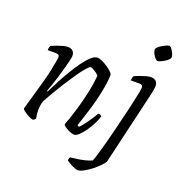

<svg xmlns="http://www.w3.org/2000/svg" viewBox="-159 -858 1126 1194"><g transform="rotate(20 404.0 -261.0)"><path d="M118 0Q111 0 99 -5Q87 -10 74.5 -17.5Q62 -25 52.5 -33Q43 -41 41 -46Q45 -60 54 -92Q63 -124 76 -168Q89 -212 102 -261Q111 -293 118 -327.5Q125 -362 129.5 -387Q134 -412 134 -419Q134 -430 127.5 -434Q121 -438 109 -438H56Q56 -446 58 -454Q60 -462 62 -468Q80 -476 99 -483Q118 -490 136.5 -495Q155 -500 168 -500Q189 -500 201 -488.5Q213 -477 213 -456Q213 -447 207.5 -424.5Q202 -402 194 -372Q186 -342 176 -309Q166 -276 156 -247Q146 -218 139 -199L143 -195Q160 -230 181.5 -270.5Q203 -311 227 -351.5Q251 -392 275.5 -425.5Q300 -459 322.5 -479.5Q345 -500 363 -500Q377 -500 395.5 -491.5Q414 -483 432 -471Q450 -459 462.5 -447Q475 -435 476 -429Q476 -392 468 -345.5Q460 -299 448 -252Q436 -205 423 -164Q410 -123 401 -96Q392 -69 390 -63L401 -56Q411 -64 427.5 -85.5Q444 -107 461 -132.5Q478 -158 487 -175Q497 -175 503 -171Q509 -167 510 -164Q504 -143 490.5 -115.5Q477 -88 458.5 -61.5Q440 -35 422 -17.5Q404 0 389 0Q378 0 361 -7Q344 -14 330 -23.5Q316 -33 313 -40Q318 -52 330.5 -88.5Q343 -125 358 -177Q373 -229 385 -285.5Q397 -342 401 -393Q394 -403 382.5 -411Q371 -419 360.5 -424.5Q350 -430 344 -430Q337 -430 318 -408.5Q299 -387 274.5 -351.5Q250 -316 224.5 -276Q199 -236 176 -197Q153 -158 138 -130Q133 -115 130.5 -98.5Q128 -82 128 -66Q128 -53 129.5 -41Q131 -29 134 -14Q133 -11 129.5 -7.5Q126 -4 118 0ZM486 200Q480 200 469 196Q458 192 445.5 186Q433 180 423 173.5Q413 167 408 162Q409 154 410.5 149.5Q412 145 415 141Q442 138 466.5 134.5Q491 131 513.5 125Q536 119 554 111Q558 103 565 81Q572 59 581 27Q590 -5 600 -42.5Q610 -80 619.5 -119Q629 -158 638 -195Q645 -222 653 -256.5Q661 -291 668.5 -325Q676 -359 681 -384.5Q686 -410 686 -419Q686 -430 679.5 -434Q673 -438 661 -438H606Q606 -444 608 -453.5Q610 -463 613 -468Q630 -476 649.5 -483Q669 -490 687 -495Q705 -500 718 -500Q740 -500 751.5 -488.5Q763 -477 763 -456Q763 -451 761.5 -441Q760 -431 757.5 -417Q755 -403 751 -388L640 87Q635 97 617 116Q599 135 575 154Q551 173 526.5 186.5Q502 200 486 200ZM721 -608Q714 -608 704 -619Q694 -630 687 -644.5Q680 -659 680 -669Q680 -676 689.5 -685.5Q699 -695 712.5 -703Q726 -711 738.5 -716.5Q751 -722 758 -722Q766 -722 774.5 -710.5Q783 -699 789.5 -685Q796 -671 796 -660Q796 -653 787.5 -644Q779 -635 766 -627Q753 -619 740.5 -613.5Q728 -608 721 -608Z"/></g></svg>

Font: Texturina Medium 12pt ExtraLight
Style: Italic
Weight: 250
Italic angle: -11°
Version: Version 1.002